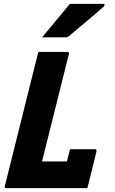

<svg xmlns="http://www.w3.org/2000/svg" viewBox="-20 -967 590 987"><path d="M13 0Q1 0 5 -11Q42 -158 78.5 -305.5Q115 -453 152 -600Q158 -625 164.5 -650Q171 -675 177 -700H326Q338 -700 334 -689L196 -137H324Q328 -153 332 -169.5Q336 -186 340 -200H468Q478 -200 476 -189Q470 -164 461.5 -129.5Q453 -95 444.5 -60.5Q436 -26 429 0ZM339 -947H511Q517 -947 517.5 -942.5Q518 -938 513 -933Q489 -912 470.5 -896Q452 -880 433.5 -864.5Q415 -849 391.5 -829.5Q368 -810 334 -781Q331 -779 326.5 -777Q322 -775 316 -775H196Q234 -821 268 -861Q302 -901 339 -947Z"/></svg>

Font: Recursive Sn Lnr St XBd
Style: Italic
Weight: 800
Italic angle: -15°
Version: Version 1.079;hotconv 1.0.112;makeotfexe 2.5.65598; ttfautoh